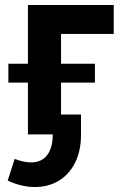

<svg xmlns="http://www.w3.org/2000/svg" viewBox="-20 -544 493 777"><path d="M120.6 212.9Q95.1 212.9 67.7 206.6Q40.2 200.4 11.2 186.8L39.4 99.2Q57.7 106 74.2 109.6Q90.6 113.3 104.5 113.3Q149 113.3 171.2 83.2Q193.5 53.1 193.5 0H111V-80.6H307.8V0Q307.8 66.8 283.8 114.4Q259.9 162.1 217.7 187.5Q175.5 212.9 120.6 212.9ZM93 0V-523.8H440.3V-406.6H227V0ZM13.9 -209.8V-286.2H364.2V-209.8Z"/></svg>

Font: Raleway Thin
Style: Regular
Weight: 100
Designer: Matt McInerney, Pablo Impallari, Rodrigo Fuenzalida
Foundry: Matt McInerney, Pablo Impallari, Rodrigo Fuenzalida
Version: Version 4.026